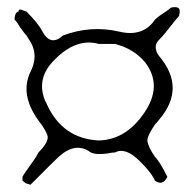

<svg xmlns="http://www.w3.org/2000/svg" viewBox="-20 -575 540 529"><path d="M120 -122 64 -66Q64 -66 61 -67Q58 -68 51 -70Q48 -73 42 -77V-88Q44 -93 72 -132Q81 -144 86 -155Q115 -184 111 -201Q106 -217 86 -243Q34 -315 64 -377Q86 -420 65 -458Q61 -465 53 -477Q49 -481 36 -499Q26 -516 20 -521Q21 -542 31 -543Q31 -552 42 -547L53 -543Q69 -527 80 -513.5Q91 -500 97 -488Q116 -453 143 -469Q146 -471 148.5 -473Q151 -475 153 -477Q230 -506 308 -488Q374 -472 407 -521Q409 -523 414.5 -527.5Q420 -532 428 -537Q446 -549 451 -554Q475 -559 475 -545V-539Q474 -537 474 -535Q474 -533 474 -532Q468 -526 436 -485Q431 -479 426.5 -474Q422 -469 418 -465Q403 -450 413 -429Q415 -425 418 -421Q493 -333 419 -246Q416 -242 413 -238.5Q410 -235 407 -232Q386 -201 386 -188Q388 -170 407 -143Q414 -136 422.5 -122Q431 -108 441 -88Q429 -62 407 -77Q397 -100 364 -132Q326 -170 297 -155Q290 -155 275 -152Q244 -148 230 -155Q190 -185 144 -145Q140 -141 134 -135.5Q128 -130 120 -122ZM109 -288Q152 -193 252 -188Q333 -190 385 -276Q425 -344 380 -403Q350 -440 297 -454H252Q191 -471 132 -412L130 -410Q79 -359 104 -298Q106 -295 107 -292.5Q108 -290 109 -288Z"/></svg>

Font: New Tegomin
Style: Regular
Weight: 400
Designer: Kyosuke Nagai
Version: Version 1.000